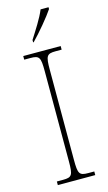

<svg xmlns="http://www.w3.org/2000/svg" viewBox="-140 -978 579 1026"><g transform="rotate(-15 149.5 -465.5)"><path d="M115 -784V-771H118C158 -811 220 -886 243 -921V-931H199C181 -886 144 -830 115 -784ZM45 0H252V-20H219C169 -20 163 -31 163 -108V-606C163 -683 169 -694 219 -694H252V-714H45V-694H79C129 -694 135 -683 135 -606V-108C135 -31 129 -20 79 -20H45Z"/></g></svg>

Font: Noto Serif Myanmar SemiCondensed Thin
Style: Regular
Weight: 100
Width: 4
Designer: Ben Mitchell and the Monotype Design Team
Foundry: Monotype Imaging Inc.
Version: Version 2.106